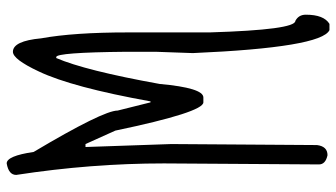

<svg xmlns="http://www.w3.org/2000/svg" viewBox="-234 -738 1000 571"><g transform="rotate(-90 265.5 -453.0)"><path d="M64.5 -932.6Q86.9 -932.6 98.6 -852.5Q221.7 -645.5 221.7 -602.5L246.1 -504.9H249Q291 -738.3 337.9 -836.9Q374 -914.1 396.5 -914.1Q428.7 -914.1 436.5 -830.1Q454.1 -733.4 454.1 -572.3V-329.1Q461.9 -74.2 488.3 -74.2Q506.8 -64.5 506.8 -43Q506.8 10.7 479.5 27.3H460.9Q409.2 2.9 392.6 -378.9L396.5 -489.3V-578.1Q394.5 -785.2 380.9 -785.2H377.9Q340.8 -699.2 300.8 -477.5Q289.1 -347.7 260.7 -347.7H246.1Q216.8 -347.7 162.1 -609.4L122.1 -698.2H113.3L122.1 -443.4L119.1 -9.8Q115.2 21.5 88.9 21.5Q61.5 15.6 61.5 -3.9L64.5 -464.8Q64.5 -681.6 30.3 -904.3Q30.3 -926.8 64.5 -932.6Z"/></g></svg>

Font: Sue Ellen Francisco
Style: Regular
Weight: 400
Designer: Kimberly Geswein
Foundry: Kimberly Geswein
Version: Version 1.002 2007